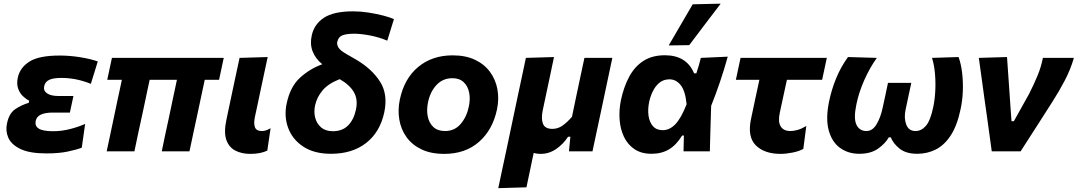

<svg xmlns="http://www.w3.org/2000/svg" viewBox="-20 -808 5753 1025"><path d="M227.5 11Q137.5 11 88.8 -12.8Q40 -36.5 24.2 -73.2Q8.5 -110 17.5 -149.5Q28.5 -203.5 62.5 -226Q96.5 -248.5 133.5 -259L136 -270.5Q119.5 -278.5 102.5 -294.5Q85.5 -310.5 76.8 -335.2Q68 -360 75 -393.5Q86.5 -447 137.2 -479.2Q188 -511.5 299 -511.5Q352.5 -511.5 408.2 -502.5Q464 -493.5 502 -480L465 -360.5Q419 -378.5 381.5 -385.2Q344 -392 308.5 -392Q263.5 -392 242.2 -381.5Q221 -371 216 -348.5Q210.5 -324 231 -309.8Q251.5 -295.5 292 -295.5H372L353 -207H260.5Q222.5 -207 199 -196.5Q175.5 -186 170.5 -162.5Q165 -136 186.5 -121.8Q208 -107.5 264 -107.5Q310 -107.5 355.8 -119.5Q401.5 -131.5 434.5 -146.5L416.5 -19.5Q387.5 -8.5 341.2 1.2Q295 11 227.5 11Z M549.5 0Q560.5 -52 571.5 -103.2Q582.5 -154.5 595.5 -217L605.5 -265Q613 -299.5 619.2 -328.2Q625.5 -357 630.5 -382H552.5L577.5 -499H1174.5L1149.5 -382H1073L1034 -199Q1023.5 -151.5 1013 -101.5Q1002.5 -51.5 991.5 0H843.5Q850.5 -34.5 860.5 -81.8Q870.5 -129 881.5 -179Q891.5 -226 901.8 -275.2Q912 -324.5 924.5 -382H779Q773.5 -356 767.5 -328.8Q761.5 -301.5 756 -274L742 -208Q730 -153.5 719.2 -103Q708.5 -52.5 697.5 0Z M1316 13.5Q1269.5 13.5 1235.5 -4.5Q1201.5 -22.5 1188 -62.2Q1174.5 -102 1188.5 -167.5Q1195.5 -201.5 1200.5 -224.8Q1205.5 -248 1211 -274.5Q1225.5 -343.5 1236.5 -394.8Q1247.5 -446 1259 -499L1409 -503.5Q1390.5 -417.5 1375 -344.5Q1359.5 -271.5 1349 -221.5L1341 -184.5Q1333.5 -149 1341 -128.8Q1348.5 -108.5 1378 -108.5Q1389 -108.5 1399.5 -111.8Q1410 -115 1424.5 -123.5L1407 -4Q1390.5 4 1368 8.8Q1345.5 13.5 1316 13.5Z M1747 13Q1657.5 13 1599.5 -25Q1541.5 -63 1518.5 -124.8Q1495.5 -186.5 1510.5 -256Q1529.5 -345.5 1581.5 -393Q1633.5 -440.5 1700.5 -465Q1664.5 -494.5 1649.2 -533.2Q1634 -572 1644 -617.5Q1656.5 -678 1708.8 -712.8Q1761 -747.5 1865.5 -747.5Q1904 -747.5 1946.5 -741Q1989 -734.5 2025.5 -725Q2062 -715.5 2083 -706L2047.5 -591Q2003 -609.5 1954.8 -618.8Q1906.5 -628 1870 -628Q1831.5 -628 1809 -619.8Q1786.5 -611.5 1780.5 -584.5Q1777.5 -570 1786.8 -554.2Q1796 -538.5 1831 -518.5L1880 -490.5Q1964.5 -441 2008.2 -373.2Q2052 -305.5 2031.5 -208.5Q2009 -103 1935 -45Q1861 13 1747 13ZM1662 -245Q1654.5 -209.5 1663 -178.2Q1671.5 -147 1695 -127.2Q1718.5 -107.5 1756.5 -107.5Q1808 -107.5 1838.5 -138.5Q1869 -169.5 1880 -222Q1892 -276 1869.5 -315.5Q1847 -355 1793.5 -385.5Q1732 -361.5 1701.8 -325.2Q1671.5 -289 1662 -245Z M2351.5 13.5Q2280 13.5 2229.8 -10.8Q2179.5 -35 2150 -76.2Q2120.5 -117.5 2111.8 -169.2Q2103 -221 2114.5 -276.5Q2138 -388.5 2212.5 -450.5Q2287 -512.5 2396.5 -512.5Q2466 -512.5 2516 -488.8Q2566 -465 2596 -424Q2626 -383 2635.5 -331.2Q2645 -279.5 2633 -223Q2610 -114.5 2537 -50.5Q2464 13.5 2351.5 13.5ZM2356 -108.5Q2407 -108.5 2439.2 -146.2Q2471.5 -184 2482.5 -237.5Q2491.5 -278 2484.8 -313Q2478 -348 2455.5 -369.2Q2433 -390.5 2395 -390.5Q2344 -390.5 2310.2 -354.2Q2276.5 -318 2265 -262Q2256.5 -221.5 2263.5 -186.5Q2270.5 -151.5 2293.5 -130Q2316.5 -108.5 2356 -108.5Z M2640 196.5Q2651.5 143 2662.5 90.5Q2673.5 38 2687 -24L2739 -271Q2754 -340.5 2765 -393Q2776 -445.5 2787.5 -499L2937.5 -503.5Q2926.5 -450.5 2915.5 -398.5Q2904.5 -346.5 2892.5 -290.5L2877.5 -219.5Q2868 -174 2878.8 -147Q2889.5 -120 2929 -120Q2959 -120 2984.2 -138.2Q3009.5 -156.5 3033.5 -184.5L3055.5 -290Q3067.5 -346.5 3078 -396Q3088.5 -445.5 3100 -499H3249Q3237.5 -444.5 3226.5 -393Q3215.5 -341.5 3201 -272.5L3182 -183Q3173.5 -143 3163.5 -96.5Q3153.5 -50 3143 0H3017.5Q3019.5 -19.5 3021.2 -39Q3023 -58.5 3025 -78H3012.5Q2988 -39.5 2949.8 -13Q2911.5 13.5 2866 13.5Q2845.5 13.5 2829 8.5Q2819 56 2809.8 100.2Q2800.5 144.5 2790.5 192Z M3458.5 13Q3404 13 3367.5 -11.5Q3331 -36 3311.2 -77.2Q3291.5 -118.5 3287.8 -169.5Q3284 -220.5 3295 -274Q3310 -344.5 3339 -398.5Q3368 -452.5 3414.8 -482.8Q3461.5 -513 3529.5 -513Q3645 -513 3685.5 -416.5H3697.5Q3705 -439 3710.8 -459.2Q3716.5 -479.5 3721.5 -499L3865 -505.5Q3847 -439.5 3823.5 -370.2Q3800 -301 3776.5 -243Q3774.5 -182 3772.8 -121.2Q3771 -60.5 3769.5 0H3629Q3629.5 -21.5 3630 -42.8Q3630.5 -64 3631 -84.5H3621.5Q3591 -34 3551.2 -10.5Q3511.5 13 3458.5 13ZM3518 -113Q3555 -113 3585.8 -145.2Q3616.5 -177.5 3645.5 -251.5Q3638.5 -323 3613.8 -353.8Q3589 -384.5 3554 -384.5Q3523 -384.5 3501.2 -367Q3479.5 -349.5 3465.8 -322Q3452 -294.5 3445.5 -263.5Q3437.5 -224.5 3442.2 -190.2Q3447 -156 3465.8 -134.5Q3484.5 -113 3518 -113ZM3550 -565.5Q3582.5 -621 3614.2 -675.8Q3646 -730.5 3678 -785L3827.5 -788.5Q3784 -731.5 3742 -676.2Q3700 -621 3659.5 -567Z M4147.5 13.5Q4060.5 13.5 4014.8 -32.2Q3969 -78 3989.5 -173.5Q4000 -223.5 4010.2 -271.8Q4020.5 -320 4034 -382H3908.5L3933.5 -499H4394L4369 -382H4181Q4171.5 -338.5 4162 -294.8Q4152.5 -251 4143 -206.5Q4132.5 -158 4147.8 -133.2Q4163 -108.5 4199.5 -108.5Q4216.5 -108.5 4237.5 -114.2Q4258.5 -120 4284.5 -135.5L4268.5 -13Q4246 -0.5 4211 6.5Q4176 13.5 4147.5 13.5Z M4567.5 13Q4508 13 4464.5 -18.5Q4421 -50 4404 -112.8Q4387 -175.5 4406.5 -268.5Q4419.5 -330.5 4443.8 -390Q4468 -449.5 4507 -503.5L4661 -499Q4623.5 -446.5 4594.2 -380.8Q4565 -315 4552 -251.5Q4536 -175.5 4552.2 -142Q4568.5 -108.5 4605.5 -108.5Q4638 -108.5 4659.5 -144.5Q4681 -180.5 4691.5 -230Q4699 -263 4706.5 -298.8Q4714 -334.5 4720.5 -365.5H4845Q4838 -333 4830 -295.5Q4822 -258 4814.5 -222.5Q4805 -178 4818 -143.2Q4831 -108.5 4867.5 -108.5Q4899 -108.5 4923 -136.2Q4947 -164 4962 -235.5Q4970.5 -275 4973 -322.8Q4975.5 -370.5 4971.2 -416.8Q4967 -463 4955.5 -499L5097.5 -503.5Q5111 -465.5 5116.5 -417.8Q5122 -370 5120 -320Q5118 -270 5108 -224.5Q5089.5 -136.5 5055.2 -84.5Q5021 -32.5 4975.5 -9.8Q4930 13 4877 13Q4817 13 4782.8 -14.2Q4748.5 -41.5 4735.5 -75H4725Q4706 -41.5 4667.2 -14.2Q4628.5 13 4567.5 13Z M5274.5 0Q5268.5 -46 5261.5 -95Q5254.5 -144 5248.5 -189L5236 -277.5Q5228.5 -332.5 5220.8 -388.5Q5213 -444.5 5205.5 -499L5356 -503.5Q5360 -446.5 5365 -374.8Q5370 -303 5374.5 -237L5380 -161H5392.5L5474 -307Q5499.5 -357.5 5518.8 -403.8Q5538 -450 5547.5 -499H5713Q5695.5 -437.5 5664.2 -378Q5633 -318.5 5597.5 -263.5Q5554.5 -196 5512 -129.8Q5469.5 -63.5 5428.5 0Z"/></svg>

Font: Commissioner
Style: Bold Italic
Weight: 700
Italic angle: -12°
Designer: Kostas Bartsokas
Foundry: Kostas Bartsokas
Version: Version 1.000; ttfautohint (v1.8.3)